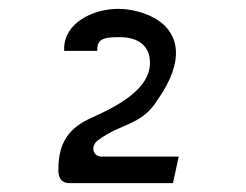

<svg xmlns="http://www.w3.org/2000/svg" viewBox="-20 -865 556 434"><path d="M336 -639C400 -730 382 -788 339 -818C311 -837 275 -845 247 -845C190 -845 125 -813 125 -755V-750H200V-755C200 -780 223 -781 251 -781C293 -781 319 -761 319 -723C319 -681 283 -642 196 -603C150 -583 110 -557 112 -477C113 -460 121 -451 138 -451H371L384 -511H210C197 -511 191 -520 191 -529C191 -536 195 -544 203 -549C254 -587 300 -581 336 -639Z"/></svg>

Font: Charger Monospace
Style: Regular
Weight: 400
Designer: Jasper
Foundry: Cannot Into Space Fonts
Version: Version 0.980